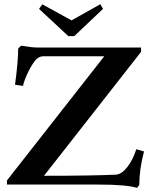

<svg xmlns="http://www.w3.org/2000/svg" viewBox="-20 -893 730 929"><path d="M310.5 -718.3 168.9 -850.1 184.6 -872.1 326.2 -794.4 465.3 -872.6 478.5 -850.1 339.4 -718.3ZM642.6 16.1Q594.2 0 453.6 0H13.7V-20L484.4 -620.6H189.5Q165 -620.6 147 -596.2Q128.4 -570.8 112.5 -536.6Q96.7 -502.4 91.3 -477.5L52.7 -482.9Q67.9 -595.7 67.9 -657.7L82 -671.9Q132.8 -663.1 161.6 -663.1H662.6V-642.1L192.9 -42.5Q425.3 -42.5 540.5 -47.9Q567.9 -49.3 595.2 -83.7Q622.6 -118.2 639.6 -170.9L676.8 -160.2Q653.8 -73.2 653.8 2.4Z"/></svg>

Font: Elstob 8pt SemiBold
Style: Regular
Weight: 600
Designer: Peter S. Baker
Version: Version 1.015